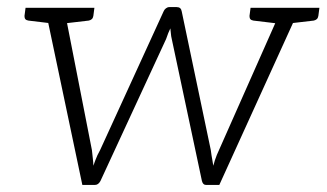

<svg xmlns="http://www.w3.org/2000/svg" viewBox="-20 -521 920 541"><path d="M212 0 107 -499H148Q161 -499 163 -486L239 -98Q240 -87 241.5 -75Q243 -63 243 -54Q246 -62 248.5 -69Q251 -76 254.5 -83.5Q258 -91 262 -98L441 -489Q443 -494 447.5 -497.5Q452 -501 457 -501H478Q490 -501 492 -489L574 -98Q575 -91 576 -83.5Q577 -76 578.5 -69Q580 -62 581 -54Q583 -62 585.5 -69.5Q588 -77 591 -84.5Q594 -92 597 -98L769 -486Q771 -492 776.5 -495.5Q782 -499 788 -499H825L598 0H560Q552 0 549 -11L464 -411Q462 -419 461.5 -426.5Q461 -434 460 -441Q457 -435 454 -427.5Q451 -420 448 -411L263 -11Q257 0 248 0ZM135 -482 137 -499H182L180 -482ZM757 -482 759 -499H804L802 -482ZM146 -499 135 -454 60 -463Q54 -464 51.5 -467Q49 -470 49 -476L52 -499ZM246 -499 243 -476Q242 -470 238.5 -467Q235 -464 230 -463L153 -454L152 -499ZM780 -499 769 -454 694 -463Q688 -464 685.5 -467Q683 -470 683 -476L686 -499ZM880 -499 877 -476Q876 -470 872.5 -467Q869 -464 864 -463L787 -454L786 -499Z"/></svg>

Font: Aleo Light
Style: Italic
Weight: 300
Italic angle: -7°
Designer: Alessio Laiso
Foundry: Alessio Laiso
Version: Version 2.001;gftools[0.9.29]